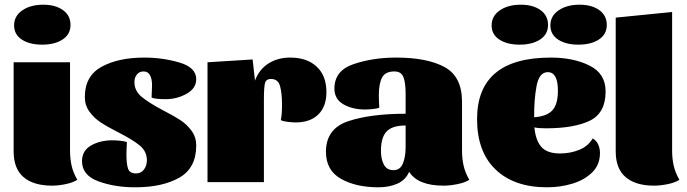

<svg xmlns="http://www.w3.org/2000/svg" viewBox="-20 -775 2923 817"><path d="M280 -669Q280 -629 246.5 -607Q213 -585 159 -585Q106 -585 73 -606.5Q40 -628 40 -667Q40 -707 75 -731Q110 -755 164 -755Q216 -755 248 -732Q280 -709 280 -669ZM278 -134Q278 -99 285 -69Q292 -39 309 -10Q291 2 259.5 8.5Q228 15 202 15Q123 15 80.5 -21Q38 -57 38 -131V-510H278Z M552 -426Q552 -389 581.5 -364Q611 -339 673 -306Q720 -282 748 -263.5Q776 -245 795.5 -218Q815 -191 815 -156Q815 -60 743 -19Q671 22 555 22Q468 22 398.5 -3.5Q329 -29 329 -89Q329 -134 367.5 -156Q406 -178 459 -178Q473 -178 492.5 -176Q512 -174 520 -170Q518 -136 518 -117Q518 -77 525 -57Q532 -37 559 -37Q580 -37 592.5 -53.5Q605 -70 605 -93Q605 -131 574.5 -156Q544 -181 483 -212Q436 -236 408 -254.5Q380 -273 360.5 -300Q341 -327 341 -362Q341 -452 412.5 -491Q484 -530 594 -530Q672 -530 743.5 -509Q815 -488 815 -438Q815 -399 774 -376Q733 -353 685 -353Q638 -353 625 -360L627 -413Q627 -438 618.5 -454.5Q610 -471 591 -471Q573 -471 562.5 -458Q552 -445 552 -426Z M1103 -353V0H863V-510L1055 -522L1065 -432Q1083 -480 1122.5 -505Q1162 -530 1215 -530Q1286 -530 1327.5 -491.5Q1369 -453 1369 -383Q1369 -322 1334.5 -288Q1300 -254 1238 -254Q1225 -254 1204 -256.5Q1183 -259 1175 -264Q1180 -287 1180 -330Q1180 -379 1171.5 -409Q1163 -439 1133 -439Q1112 -439 1107.5 -421Q1103 -403 1103 -353Z M1590 22Q1495 22 1431 -14Q1367 -50 1367 -129Q1367 -228 1462.5 -259.5Q1558 -291 1706 -291V-378Q1706 -421 1697 -446Q1688 -471 1658 -471Q1619 -471 1605.5 -444.5Q1592 -418 1592 -370Q1592 -351 1594 -317Q1586 -313 1566.5 -311Q1547 -309 1534 -309Q1480 -309 1441.5 -331Q1403 -353 1403 -398Q1403 -475 1485.5 -502.5Q1568 -530 1665 -530Q1798 -530 1872 -489.5Q1946 -449 1946 -342V-134Q1946 -99 1953 -69Q1960 -39 1977 -10Q1959 2 1926.5 8.5Q1894 15 1868 15Q1758 15 1721 -44Q1706 -9 1671 6.5Q1636 22 1590 22ZM1706 -148V-241Q1649 -241 1625 -215.5Q1601 -190 1601 -133Q1601 -98 1613.5 -74.5Q1626 -51 1654 -51Q1683 -51 1694.5 -79.5Q1706 -108 1706 -148Z M2010 0ZM2533 -124Q2533 -74 2500 -41.5Q2467 -9 2415.5 6.5Q2364 22 2308 22Q2168 22 2089 -53.5Q2010 -129 2010 -268Q2010 -530 2324 -530Q2420 -530 2488.5 -496Q2557 -462 2557 -386Q2557 -294 2490 -261.5Q2423 -229 2303 -229Q2270 -229 2254 -233Q2259 -178 2283.5 -150Q2308 -122 2363 -122Q2407 -122 2445 -137.5Q2483 -153 2502 -186Q2517 -178 2525 -161Q2533 -144 2533 -124ZM2253 -276Q2307 -280 2330.5 -305.5Q2354 -331 2354 -389Q2354 -468 2311 -468Q2274 -468 2263 -408Q2252 -348 2253 -276ZM2562 -669Q2562 -629 2528.5 -607Q2495 -585 2441 -585Q2388 -585 2355 -606.5Q2322 -628 2322 -667Q2322 -707 2357 -731Q2392 -755 2446 -755Q2498 -755 2530 -732Q2562 -709 2562 -669ZM2312 -669Q2312 -629 2278.5 -607Q2245 -585 2191 -585Q2138 -585 2105 -606.5Q2072 -628 2072 -667Q2072 -707 2107 -731Q2142 -755 2196 -755Q2248 -755 2280 -732Q2312 -709 2312 -669Z M2840 -724V-134Q2840 -99 2847 -69Q2854 -39 2871 -10Q2853 2 2821.5 8.5Q2790 15 2763 15Q2685 15 2642.5 -21Q2600 -57 2600 -131V-700Z"/></svg>

Font: Sansita Black
Style: Regular
Weight: 900
Designer: Pablo Cosgaya
Foundry: Omnibus-Type
Version: Version 1.006; ttfautohint (v1.5)